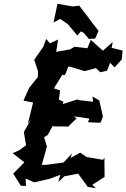

<svg xmlns="http://www.w3.org/2000/svg" viewBox="-20 -956 668 1015"><path d="M512 -308 524 -340 505 -425 469 -446 472 -418 387 -428 407 -436 312 -406 315 -419 291 -429 298 -478 265 -489 309 -560H324L341 -604L352 -603L427 -580L487 -596L510 -574L546 -582L562 -624L586 -600L624 -642L628 -689L570 -703L576 -734L524 -688L460 -745L442 -701L374 -709L351 -695L277 -682L287 -747L244 -727L224 -750L209 -709L161 -640L181 -579L180 -549L134 -491L104 -424L155 -414L127 -301L146 -328L106 -258L118 -188L82 -162L47 -146L109 -98L50 -38L90 26L117 27L116 -12L161 8L243 -11L299 -32L288 7L320 -24L393 -38L444 32L487 39L468 21L533 -21L532 -124L525 -111L438 -126L404 -149L353 -121L361 -145L316 -97L220 -84L201 -85L228 -181L213 -231L232 -242L260 -293L262 -288L341 -287L385 -330L370 -341L453 -329L445 -310L506 -307ZM483 -752 501 -793C480 -819 459 -846 440 -873C426 -891 412 -908 399 -926L364 -922L284 -936L263 -837L298 -856L339 -828L389 -768L407 -790L422 -783L450 -750Z"/></svg>

Font: Asimov Aggro
Style: CondIt
Weight: 500
Designer: Google
Version: Version 2.000980; 2014